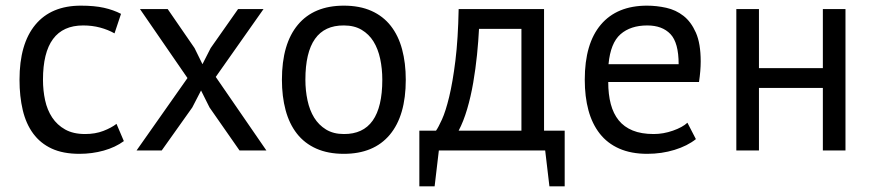

<svg xmlns="http://www.w3.org/2000/svg" viewBox="-20 -532 3087 679"><path d="M418 -33Q388 -11 347 0.5Q306 12 261 12Q203 12 163 -6.5Q123 -25 97.5 -59.5Q72 -94 60.5 -142.5Q49 -191 49 -250Q49 -377 105 -444.5Q161 -512 266 -512Q314 -512 347.5 -504.5Q381 -497 408 -483L385 -414Q362 -427 334 -434.5Q306 -442 274 -442Q132 -442 132 -250Q132 -212 139.5 -177.5Q147 -143 164.5 -116.5Q182 -90 210.5 -74Q239 -58 281 -58Q317 -58 345.5 -69Q374 -80 392 -94Z M643 -256 475 -500H573L668 -362L696 -305L725 -362L822 -500H912L743 -260L922 0H827L721 -152L691 -212L660 -152L552 0H463Z M977 -250Q977 -377 1033.5 -444.5Q1090 -512 1196 -512Q1252 -512 1293.5 -493.5Q1335 -475 1362 -440.5Q1389 -406 1402 -357.5Q1415 -309 1415 -250Q1415 -123 1358.5 -55.5Q1302 12 1196 12Q1140 12 1098.5 -6.5Q1057 -25 1030 -59.5Q1003 -94 990 -142.5Q977 -191 977 -250ZM1060 -250Q1060 -212 1067.5 -177Q1075 -142 1091 -116Q1107 -90 1133 -74Q1159 -58 1196 -58Q1332 -57 1332 -250Q1332 -289 1324.5 -324Q1317 -359 1301 -385Q1285 -411 1259 -426.5Q1233 -442 1196 -442Q1060 -443 1060 -250Z M1977 127H1923L1908 0H1532L1517 127H1463V-70H1522Q1530 -81 1543 -109.5Q1556 -138 1568.5 -189.5Q1581 -241 1590.5 -317.5Q1600 -394 1602 -500H1904V-70H1977ZM1824 -70V-430H1674Q1672 -388 1667 -338.5Q1662 -289 1653.5 -239.5Q1645 -190 1632 -146Q1619 -102 1602 -70Z M2441 -40Q2411 -16 2365.5 -2Q2320 12 2269 12Q2212 12 2170 -6.5Q2128 -25 2101 -59.5Q2074 -94 2061 -142Q2048 -190 2048 -250Q2048 -378 2105 -445Q2162 -512 2268 -512Q2302 -512 2336 -504.5Q2370 -497 2397 -476Q2424 -455 2441 -416.5Q2458 -378 2458 -315Q2458 -282 2452 -242H2131Q2131 -198 2140 -164Q2149 -130 2168 -106.5Q2187 -83 2217.5 -70.5Q2248 -58 2292 -58Q2326 -58 2360 -70Q2394 -82 2411 -98ZM2269 -442Q2210 -442 2174.5 -411Q2139 -380 2132 -305H2380Q2380 -381 2351 -411.5Q2322 -442 2269 -442Z M2890 -221H2664V0H2584V-500H2664V-291H2890V-500H2970V0H2890Z"/></svg>

Font: PTSans
Style: Regular
Weight: 400
Designer: A.Korolkova, O.Umpeleva, V.Yefimov
Foundry: ParaType Ltd
Version: Version 2.003W OFL